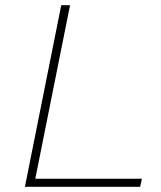

<svg xmlns="http://www.w3.org/2000/svg" viewBox="-20 -720 622 740"><path d="M76 0 216 -700H250L116 -31H527L520 0Z"/></svg>

Font: Montserrat Thin ExtraLight
Style: Italic
Weight: 250
Italic angle: -11.3°
Version: Version 9.000